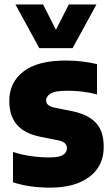

<svg xmlns="http://www.w3.org/2000/svg" viewBox="-20 -828 500 858"><path d="M204 10.5Q159.5 10.5 117.5 4.8Q75.5 -1 38 -13.5V-149Q74 -137 115.8 -130.8Q157.5 -124.5 201 -124.5Q245 -124.5 262 -135.8Q279 -147 279 -165.5Q279 -192 244.5 -200L159.5 -217Q90.5 -231 56 -270.2Q21.5 -309.5 21.5 -378Q21.5 -459 84.5 -508.2Q147.5 -557.5 274.5 -557.5Q313.5 -557.5 349 -553Q384.5 -548.5 413.5 -541.5V-406Q352.5 -422.5 282.5 -422.5Q224 -422.5 205 -409.2Q186 -396 186 -379.5Q186 -355.5 221 -347.5L305.5 -330.5Q372.5 -316.5 408 -279.8Q443.5 -243 443.5 -171Q443.5 -86.5 379.8 -38Q316 10.5 204 10.5ZM155.5 -613 49 -808H172.5L230 -695L287.5 -808H411L304.5 -613Z"/></svg>

Font: Encode Sans SemiCondensed SemiCondensed ExtraBold
Style: Regular
Weight: 800
Width: 4
Designer: Multiple Designers
Foundry: Impallari Type
Version: Version 3.000; ttfautohint (v1.8.3) -l 8 -r 50 -G 200 -x 14 